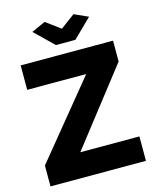

<svg xmlns="http://www.w3.org/2000/svg" viewBox="-132 -1004 889 1094"><g transform="rotate(-15 312.5 -457.0)"><path d="M237.8 -914.1 323.2 -851.1 408.2 -914.1 490.2 -877 380.9 -770H266.1L155.8 -877ZM27.8 -123 390.1 -565.9H42V-710H586.9V-586.9L242.2 -144H590.8V0H27.8Z"/></g></svg>

Font: Raleway-v4020 ExtraBold
Style: Regular
Weight: 800
Designer: Matt McInerney, Pablo Impallari, Rodrigo Fuenzalida
Foundry: Matt McInerney, Pablo Impallari, Rodrigo Fuenzalida
Version: Version 4.020;PS 004.020;hotconv 1.0.88;makeotf.lib2.5.64775